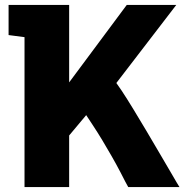

<svg xmlns="http://www.w3.org/2000/svg" viewBox="-20 -763 753 783"><path d="M472 -59Q453.5 -94.5 434.5 -127.5Q415.5 -160.5 396.8 -191.8Q378 -223 358.5 -252.5Q345 -273.5 331.5 -293.5L262 -210.5V0H80V-611.5L15 -620V-743H262V-427L497 -743H699L454.5 -424.5Q464 -411.5 476 -393.5Q497.5 -361 523.2 -318.8Q549 -276.5 576.5 -230.2Q604 -184 630.5 -138.5Q657 -93 680 -54Q685.5 -45 690.5 -36L701 -18Q706.5 -9 712 0H503Q497 -10 490.5 -23Q484 -36 472 -59Z"/></svg>

Font: Koeln Type Sans ExtraBold
Style: Regular
Weight: 800
Designer: Eben Sorkin
Foundry: Eben Sorkin
Version: Version 2.001